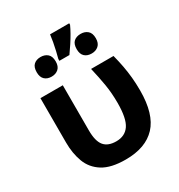

<svg xmlns="http://www.w3.org/2000/svg" viewBox="-196 -970 1037 1111"><g transform="rotate(-30 322.5 -414.5)"><path d="M320.8 8.8Q223.1 8.8 168.5 -25.4Q113.8 -59.6 91.8 -118.2Q69.8 -176.8 69.8 -249V-545.9H219.2V-244.1Q219.2 -172.9 244.9 -141.4Q270.5 -109.9 326.2 -109.9Q384.3 -109.9 413.6 -152.8Q442.9 -195.8 442.9 -299.8Q442.9 -364.7 433.3 -422.4Q423.8 -480 408.2 -545.9H558.1Q569.3 -502.4 576.7 -462.9Q584 -423.3 587.9 -383.1Q591.8 -342.8 591.8 -295.9Q591.8 -138.7 523.2 -64.9Q454.6 8.8 320.8 8.8ZM430.7 -837.9V-828.1Q420.9 -806.2 406.7 -781.2Q392.6 -756.3 375.5 -730.2Q358.4 -704.1 339.8 -678.2H272.9V-690.9Q278.3 -710.4 284.4 -736.6Q290.5 -762.7 295.4 -789.6Q300.3 -816.4 302.7 -837.9ZM189 -752Q216.8 -752 234.9 -736.3Q252.9 -720.7 252.9 -686Q252.9 -653.3 234.9 -637.2Q216.8 -621.1 189 -621.1Q160.6 -621.1 143.3 -637.2Q126 -653.3 126 -686Q126 -720.7 143.3 -736.3Q160.6 -752 189 -752ZM457 -752Q484.4 -752 502.7 -736.3Q521 -720.7 521 -686Q521 -653.3 502.7 -637.2Q484.4 -621.1 457 -621.1Q427.7 -621.1 410.4 -637.2Q393.1 -653.3 393.1 -686Q393.1 -720.7 410.4 -736.3Q427.7 -752 457 -752Z"/></g></svg>

Font: Wonky
Style: Regular
Weight: 400
Designer: Monotype Design Team
Foundry: Monotype Imaging Inc.
Version: Version 3.000